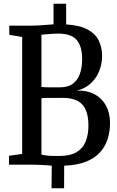

<svg xmlns="http://www.w3.org/2000/svg" viewBox="-20 -880 626 1026"><path d="M255.5 126 256.5 5Q240 4 223.5 2.8Q207 1.5 188.8 0.8Q170.5 0 148.5 0H28V-47.5L98.5 -57.5V-682.5L29.5 -694V-743H150Q170.5 -743 190.2 -744.2Q210 -745.5 229 -747.2Q248 -749 266 -750V-860H333.5V-749.5Q405.5 -745 447.2 -722.8Q489 -700.5 507.2 -664.2Q525.5 -628 525.5 -581.5Q525.5 -536.5 509 -497.5Q492.5 -458.5 462 -431.8Q431.5 -405 390 -396Q446 -397.5 485.8 -376Q525.5 -354.5 546.8 -315Q568 -275.5 568 -222.5Q568 -180 556.2 -140.2Q544.5 -100.5 516.8 -68.5Q489 -36.5 441.8 -17Q394.5 2.5 323 5.5L322.5 126ZM297 -46.5Q354 -46.5 388.2 -66.5Q422.5 -86.5 437.5 -123.2Q452.5 -160 452.5 -209.5Q452.5 -286 419.8 -321.5Q387 -357 315.5 -357Q305.5 -357 289.5 -356.8Q273.5 -356.5 256.2 -356.8Q239 -357 224.2 -356.8Q209.5 -356.5 201.5 -355.5V-54.5Q211 -51 228.2 -49Q245.5 -47 264.5 -46.8Q283.5 -46.5 297 -46.5ZM303 -413.5Q342 -413.5 367.8 -431.5Q393.5 -449.5 406.2 -483.5Q419 -517.5 419 -564.5Q419 -631.5 390.2 -666Q361.5 -700.5 290 -700.5Q274.5 -700.5 256.8 -699.2Q239 -698 224 -696.5Q209 -695 201.5 -694.5V-415Q209.5 -414 223 -413.8Q236.5 -413.5 251.5 -413.2Q266.5 -413 280.5 -413.2Q294.5 -413.5 303 -413.5Z"/></svg>

Font: Merriweather 24pt SemiCondensed
Style: Regular
Weight: 400
Width: 4
Designer: Eben Sorkin
Foundry: Eben Sorkin
Version: Version 2.100